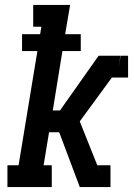

<svg xmlns="http://www.w3.org/2000/svg" viewBox="-20 -755 540 775"><path d="M10 0V-88H55L131 -549H69V-617H142L147 -647H114V-735H263L243 -617H306V-549H232L193 -309H222L378 -530H466L458 -478Q419 -425 380 -371.5Q341 -318 302 -265L387 -52L379 0H302L219 -221H178L156 -88H189V0ZM431 -442 458 -479 467 -530H497V-442ZM379 0 387 -52 373 -88H426V0Z"/></svg>

Font: Iosevka Slab Semibold Oblique
Style: Regular
Weight: 600
Italic angle: -9°
Monospace: yes
Designer: Belleve Invis
Foundry: Belleve Invis
Version: Version 11.1.1; ttfautohint (v1.8.3)